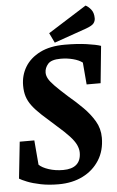

<svg xmlns="http://www.w3.org/2000/svg" viewBox="-58 -880 568 930"><g transform="rotate(-5 226.0 -414.5)"><path d="M189 11Q141 11 102 3Q63 -5 37 -15.5Q11 -26 0 -33L19 -211H90L100 -92Q115 -77 147 -66.5Q179 -56 217 -56Q260 -56 282 -75.5Q304 -95 304 -133Q304 -151 295 -170.5Q286 -190 264 -214Q242 -238 205 -270Q164 -306 136 -332Q108 -358 91 -380.5Q74 -403 66.5 -426.5Q59 -450 59 -480Q59 -530 83.5 -570.5Q108 -611 156.5 -635.5Q205 -660 277 -660Q337 -660 383 -653.5Q429 -647 452 -639L434 -459H366L357 -566Q340 -579 311.5 -586.5Q283 -594 251 -594Q206 -594 189.5 -575Q173 -556 173 -533Q173 -519 181 -504Q189 -489 210.5 -467Q232 -445 272 -409Q308 -379 341 -346Q374 -313 395.5 -276.5Q417 -240 417 -196Q417 -133 387.5 -86.5Q358 -40 307 -14.5Q256 11 189 11ZM230 -674 207 -722 394 -840Q407 -834 420 -818Q433 -802 433 -775Q433 -762 425 -751Q417 -740 387 -729Z"/></g></svg>

Font: Faustina
Style: Bold Italic
Weight: 700
Italic angle: -8°
Designer: Alfonso Garcia
Foundry: http://www.omnibus-type.com
Version: Version 1.200